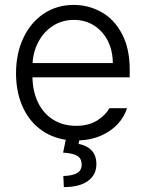

<svg xmlns="http://www.w3.org/2000/svg" viewBox="-20 -558 589 777"><path d="M278.3 -538.1Q338.4 -538.1 390.1 -509.3Q441.9 -480.5 473.4 -421.4Q504.9 -362.3 504.9 -276.4V-245.1H111.3Q112.8 -185.5 134.8 -141.4Q156.7 -97.2 196.3 -73Q235.8 -48.8 288.1 -48.8Q338.4 -48.8 372.3 -69.8Q406.2 -90.8 422.9 -120.1H494.1Q482.9 -84.5 456.1 -55.7Q429.2 -26.9 389.4 -9.3Q349.6 8.3 300.3 10.3L297.9 24.4Q330.1 29.8 350.1 50.3Q370.1 70.8 370.1 106.4Q370.1 149.4 335.9 174.3Q301.8 199.2 238.3 199.2L236.3 154.3Q272.5 153.3 291.5 142.6Q310.5 131.8 310.5 108.4Q310.5 83.5 293 72.8Q275.4 62 235.4 59.6L246.1 7.8Q184.1 -2 138.7 -38.1Q93.3 -74.2 69.1 -131.8Q44.9 -189.5 44.9 -261.7Q44.9 -341.3 74.5 -404.3Q104 -467.3 157.2 -502.7Q210.4 -538.1 278.3 -538.1ZM436.5 -302.7Q436.5 -352.1 416.5 -392.1Q396.5 -432.1 360.6 -454.8Q324.7 -477.5 279.3 -477.5Q232.4 -477.5 195.3 -454.1Q158.2 -430.7 136.5 -390.6Q114.7 -350.6 111.8 -302.7Z"/></svg>

Font: Pretendard JP Light
Style: Regular
Weight: 300
Designer: Base glyphs from Inter by Rasmus Andersson; Hangeul glyphs from Noto Sans CJK(Source Han Sans) by Jang Soo-young and Kan
Foundry: Kil Hyung-jin
Version: Version 1.309